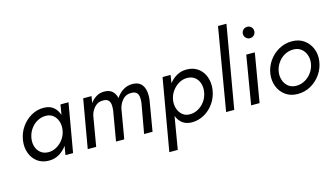

<svg xmlns="http://www.w3.org/2000/svg" viewBox="-105 -1158 3076 1757"><g transform="rotate(-15 1433.0 -280.0)"><path d="M45 -230Q36 -165 56 -110.5Q76 -56 120.5 -23Q165 10 230 10Q283 10 326.5 -16Q370 -42 400 -84L386 0H458L538 -460H462L446 -364Q431 -411 397 -440Q363 -469 306 -470Q241 -471 185.5 -439Q130 -407 92.5 -352.5Q55 -298 45 -230ZM125 -230Q133 -277 159 -314.5Q185 -352 224 -373.5Q263 -395 308 -394Q347 -393 374.5 -370Q402 -347 414 -310.5Q426 -274 420 -230Q413 -184 387 -147Q361 -110 323.5 -88Q286 -66 246 -66Q202 -66 172.5 -88.5Q143 -111 130.5 -148Q118 -185 125 -230Z M1260 -290Q1266 -339 1257.5 -380Q1249 -421 1221.5 -445.5Q1194 -470 1144 -470Q1095 -470 1055.5 -444.5Q1016 -419 990 -379Q981 -420 954 -445Q927 -470 877 -470Q834 -470 801 -449Q768 -428 745 -396L756 -460H677L597 0H677L726 -287Q738 -331 769.5 -363.5Q801 -396 851 -394Q884 -393 898 -377Q912 -361 914.5 -335.5Q917 -310 913 -280L865 0H943L991 -281Q1002 -326 1033.5 -361Q1065 -396 1117 -394Q1150 -393 1165 -377Q1180 -361 1182.5 -335.5Q1185 -310 1181 -280L1131 0H1211Z M1841 -230Q1850 -295 1830.5 -349.5Q1811 -404 1766.5 -437Q1722 -470 1657 -470Q1606 -470 1564.5 -446.5Q1523 -423 1493 -384L1505 -460H1429L1311 220H1391L1443 -88Q1459 -45 1493 -18Q1527 9 1581 10Q1646 10 1701.5 -21.5Q1757 -53 1794 -107.5Q1831 -162 1841 -230ZM1761 -230Q1754 -183 1727.5 -145.5Q1701 -108 1662.5 -86.5Q1624 -65 1579 -66Q1540 -67 1513 -90Q1486 -113 1473.5 -150Q1461 -187 1467 -230Q1474 -276 1500 -313Q1526 -350 1563.5 -372Q1601 -394 1641 -394Q1685 -394 1714 -372Q1743 -350 1755.5 -312.5Q1768 -275 1761 -230Z M2040 -780 1908 0H1985L2120 -780Z M2241 -650Q2241 -628 2257 -612Q2273 -596 2295 -596Q2318 -596 2333.5 -612Q2349 -628 2349 -650Q2349 -673 2333.5 -688.5Q2318 -704 2295 -704Q2273 -704 2257 -688.5Q2241 -673 2241 -650ZM2222 -460 2145 0H2225L2303 -460Z M2389 -230Q2381 -166 2403 -111.5Q2425 -57 2472 -23.5Q2519 10 2586 10Q2654 10 2711 -22.5Q2768 -55 2805.5 -109.5Q2843 -164 2852 -230Q2861 -294 2838.5 -348.5Q2816 -403 2769 -436.5Q2722 -470 2655 -470Q2588 -470 2530.5 -437.5Q2473 -405 2435.5 -350.5Q2398 -296 2389 -230ZM2468 -230Q2475 -275 2500.5 -312.5Q2526 -350 2564.5 -372Q2603 -394 2648 -394Q2693 -394 2723 -370.5Q2753 -347 2766 -310Q2779 -273 2773 -230Q2766 -185 2740.5 -148Q2715 -111 2676.5 -88.5Q2638 -66 2592 -66Q2547 -66 2517.5 -89.5Q2488 -113 2475 -150.5Q2462 -188 2468 -230Z"/></g></svg>

Font: Jost* 400 Book Italic
Style: Italic
Weight: 400
Italic angle: -10°
Version: Version 3.200; ttfautohint (v0.97) -l 8 -r 50 -G 200 -x 14 -